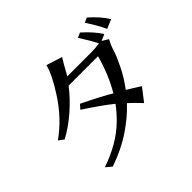

<svg xmlns="http://www.w3.org/2000/svg" viewBox="-201 -1116 1403 1403"><g transform="rotate(-45 500.0 -415.0)"><path d="M73.2 -381.8Q207 -475.6 303.7 -627Q384.8 -752.9 403.3 -830.1L526.4 -791Q503.9 -755.9 461.9 -679.7L452.1 -664.1H700.2Q743.2 -664.1 787.1 -670.9Q756.8 -731.4 707 -808.6L745.1 -825.2Q820.3 -758.8 863.3 -691.4L813.5 -669.9L861.3 -640.6Q836.9 -595.7 825.2 -555.2Q813.5 -514.6 775.9 -438.5Q738.3 -362.3 685.5 -292Q779.3 -234.4 788.1 -227.5L711.9 -128.9Q664.1 -180.7 623 -217.8Q554.7 -143.6 454.1 -75.7Q353.5 -7.8 221.7 37.1L177.7 0Q358.4 -62.5 469.7 -169.9Q520.5 -218.8 560.5 -273.4Q470.7 -344.7 347.7 -423.8L377 -457Q532.2 -381.8 603.5 -337.9Q675.8 -460.9 715.8 -609.4H412.1Q354.5 -534.2 275.9 -465.3Q197.3 -396.5 113.3 -351.6ZM820.3 -850.6 858.4 -867.2Q933.6 -800.8 975.6 -733.4L904.3 -703.1Q873 -772.5 820.3 -850.6Z"/></g></svg>

Font: GenEi LateGo v2
Style: Medium
Weight: 500
Designer: o_tamon (Modified)
Foundry: o_tamon / Adobe Systems Incorporated / FONT 910 / Philipp H. Poll
Version: Version 2.1;Original Version 1.004